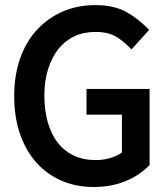

<svg xmlns="http://www.w3.org/2000/svg" viewBox="-20 -709 657 752"><path d="M35.6 -333Q35.6 -415 59.1 -481Q82.5 -546.9 125.5 -593Q168.5 -639.2 226.3 -664.1Q284.2 -689 353.5 -689Q426.3 -689 474.6 -662.1Q522.9 -635.3 564 -591.8L495.1 -515.6Q460 -551.8 430.2 -567.9Q400.4 -584 355 -584Q308.1 -584 271.5 -566.9Q234.9 -549.8 209.2 -517.8Q183.6 -485.8 168.7 -439.7Q153.8 -393.6 153.8 -335Q153.8 -275.4 167.7 -228.3Q181.6 -181.2 206.8 -149.2Q231.9 -117.2 269 -99.6Q306.2 -82 356 -82Q387.7 -82 416.5 -91.6Q445.3 -101.1 457.5 -112.3V-259.8H318.8V-360.8H565.9V-62.5Q526.9 -22 471.2 0.7Q415.5 23.4 346.7 23.4Q278.3 23.4 221.2 -1.2Q164.1 -25.9 122.8 -71.8Q81.5 -117.7 58.6 -183.8Q35.6 -250 35.6 -333Z"/></svg>

Font: Pyidaungsu Book
Style: Bold
Weight: 700
Designer: Sun Tun
Foundry: MCF
Version: Version 1.008;February 27, 2020;FontCreator 11.0.0.2408 32-b